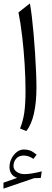

<svg xmlns="http://www.w3.org/2000/svg" viewBox="-78 -763 305 1131"><path d="M1.5 214.8Q1.5 235.8 20.8 249.3Q40 262.7 65.4 262.7Q103.5 262.7 168 246.6L162.1 285.2L123 286.6L-57.6 348.1V313L23.4 284.7Q1 277.8 -10.5 261.2Q-22 244.6 -22 221.2Q-22 194.3 -10 170.7Q2 147 21.2 132.3Q40.5 117.7 62 117.7Q82 117.7 98.1 123.3Q114.3 128.9 137.7 147.9L119.1 172.9Q102.5 161.6 88.9 157.5Q75.2 153.3 62 153.3Q32.7 153.3 17.1 171.6Q1.5 189.9 1.5 214.8ZM98.1 -742.7Q104 -711.9 109.6 -664.8Q115.2 -617.7 120.1 -561.8Q125 -505.9 128.7 -448.5Q132.3 -391.1 134.5 -339.1Q136.7 -287.1 136.7 -248Q136.7 -159.7 121.8 -94Q106.9 -28.3 77.1 8.8L40 -5.9Q57.6 -48.3 64.9 -98.6Q72.3 -148.9 72.3 -230Q72.3 -302.7 67.1 -385.7Q62 -468.8 52.7 -548.3Q43.5 -627.9 30.8 -689.9Z"/></svg>

Font: Pinar-DS1-FD Regular
Style: Regular
Weight: 400
Designer: Amin Abedi
Version: Version 3.000